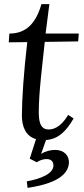

<svg xmlns="http://www.w3.org/2000/svg" viewBox="-20 -661 404 921"><path d="M355 -462.4 357.9 -500H198.7L216.8 -641.1H178.7C152.8 -550.8 106.9 -500 24.9 -500L22 -458L110.8 -459C93.8 -314.9 85 -182.1 85 -106.9C85 -54.7 102.5 -7.8 152.8 6.3L122.6 100.1L156.2 117.2C185.5 97.2 236.3 91.8 236.3 132.8C236.3 171.9 176.3 196.8 108.4 209L112.3 240.2C181.6 230 303.7 204.1 310.5 123C313.5 86.9 288.6 58.1 244.6 58.1C221.7 58.1 196.3 64.9 177.2 77.1L200.7 10.7C258.3 6.3 296.4 -29.3 333 -92.8L307.1 -109.9C269 -45.9 231.9 -40 212.9 -40C168.9 -40 166 -87.9 166 -127C166 -215.8 183.1 -348.1 194.8 -460Z"/></svg>

Font: Lora Italic
Style: Regular
Weight: 400
Italic angle: -3°
Designer: Olga Karpushina, Alexei Vanyashin
Foundry: Cyreal
Version: Version 1.011;PS 001.011;hotconv 1.0.70;makeotf.lib2.5.58329